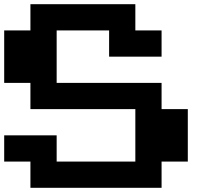

<svg xmlns="http://www.w3.org/2000/svg" viewBox="-20 -1020 1040 915"><path d="M125 -937.5V-1000H375H625V-937.5V-875H687.5H750V-812.5V-750H625H500V-812.5V-875H375H250V-750V-625H500H750V-562.5V-500H812.5H875V-375V-250H812.5H750V-187.5V-125H437.5H125V-187.5V-250H62.5H0V-312.5V-375H125H250V-312.5V-250H437.5H625V-375V-500H375H125V-562.5V-625H62.5H0V-750V-875H62.5H125Z"/></svg>

Font: Press Start 2P
Style: Regular
Weight: 500
Monospace: yes
Version: Version 2.14